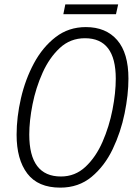

<svg xmlns="http://www.w3.org/2000/svg" viewBox="-20 -849 634 879"><path d="M511 -784 521 -829H279L270 -784ZM568 -489Q568 -606 516.5 -665.5Q465 -725 373 -725Q294 -725 234.5 -679Q175 -633 135.5 -559.5Q96 -486 76 -399.5Q56 -313 56 -232Q56 -119 105 -54.5Q154 10 256 10Q340 10 399.5 -39.5Q459 -89 496 -166.5Q533 -244 550.5 -330Q568 -416 568 -489ZM114 -233Q114 -296 129 -371.5Q144 -447 175 -516Q206 -585 254 -629.5Q302 -674 369 -674Q510 -674 510 -489Q510 -424 495 -347Q480 -270 449.5 -200Q419 -130 371.5 -85.5Q324 -41 259 -41Q114 -41 114 -233Z"/></svg>

Font: Noto Sans UI SemiCondensed Light
Style: Italic
Weight: 300
Width: 4
Designer: Monotype Design Team
Foundry: Monotype Imaging Inc.
Version: 1.001